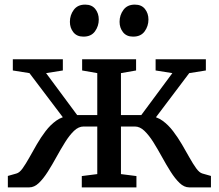

<svg xmlns="http://www.w3.org/2000/svg" viewBox="-20 -811 948 831"><path d="M14 0V-49.5L51 -60Q64.5 -63.5 78 -82.5Q91.5 -101.5 106.8 -128.8Q122 -156 139.2 -186Q156.5 -216 177.2 -243.2Q198 -270.5 223 -288.5Q248 -306.5 278.5 -309L281.5 -264.5L107.5 -494.5L35.5 -506V-554.5H252V-506L179.5 -494.5L314 -313H401V-494.5L335.5 -506V-554.5H569V-506L503.5 -494.5V-313H591.5L726 -494.5L653.5 -506V-554.5H871V-506L799 -494.5L625.5 -264.5L628 -309Q658.5 -306.5 683.5 -288.5Q708.5 -270.5 729.2 -243.2Q750 -216 767.5 -186Q785 -156 800.2 -128.8Q815.5 -101.5 829.2 -82.5Q843 -63.5 856 -60L893 -49.5V0H799Q777 0 757.2 -19Q737.5 -38 718.5 -68Q699.5 -98 681 -131.8Q662.5 -165.5 643.8 -195.5Q625 -225.5 605.2 -244.5Q585.5 -263.5 563.5 -263.5H503.5V-57.5L570.5 -49V0H334V-49L401 -57.5V-263.5H342Q320 -263.5 300.2 -244.5Q280.5 -225.5 261.8 -195.5Q243 -165.5 224.5 -131.8Q206 -98 187 -68Q168 -38 148.2 -19Q128.5 0 106.5 0ZM340.5 -652.5Q312.5 -652.5 297.5 -671.5Q282.5 -690.5 282.5 -716.5Q282.5 -745.5 299.2 -768.2Q316 -791 348 -791H349Q377.5 -791 392.5 -772Q407.5 -753 407.5 -726.5Q407.5 -698 391 -675.2Q374.5 -652.5 341.5 -652.5ZM555.5 -652.5Q527.5 -652.5 512.5 -671.5Q497.5 -690.5 497.5 -716.5Q497.5 -745.5 514.2 -768.2Q531 -791 563 -791H564Q592.5 -791 607.5 -772Q622.5 -753 622.5 -726.5Q622.5 -698 606 -675.2Q589.5 -652.5 556.5 -652.5Z"/></svg>

Font: Merriweather 20pt
Style: Regular
Weight: 400
Version: Version 2.100